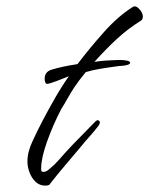

<svg xmlns="http://www.w3.org/2000/svg" viewBox="-20 -556 468 602"><path d="M122 26Q104 26 91.5 14Q79 2 72.5 -15.5Q66 -33 66 -49Q66 -65 70 -80.5Q74 -96 81 -111Q94 -140 112.5 -175.5Q131 -211 152.5 -248.5Q174 -286 196 -317Q179 -310 156.5 -301.5Q134 -293 127 -293Q123 -294 121.5 -299Q120 -304 120 -309Q120 -330 140 -337Q171 -347 223 -355Q261 -405 305.5 -455Q350 -505 396 -534Q405 -540 416 -528.5Q427 -517 428 -505Q428 -494 420 -490Q380 -465 346 -433.5Q312 -402 276 -362Q296 -365 311 -366Q326 -367 330 -367Q333 -367 340 -367.5Q347 -368 355 -368Q367 -368 377.5 -366Q388 -364 388 -359Q388 -355 379.5 -352.5Q371 -350 361 -349.5Q351 -349 346 -348Q316 -344 292.5 -340Q269 -336 249 -330Q226 -302 213.5 -283Q201 -264 192.5 -248.5Q184 -233 172 -214Q146 -164 127.5 -112Q109 -60 109 -28Q109 -23 110 -20Q111 -17 116 -17Q122 -17 127.5 -20.5Q133 -24 137 -28Q151 -39 163.5 -53.5Q176 -68 188 -81Q210 -105 233 -128Q256 -151 278 -174Q280 -176 282 -177.5Q284 -179 286 -179Q293 -179 293 -171Q293 -168 289 -162Q277 -146 263 -130.5Q249 -115 236 -99Q210 -68 184.5 -38Q159 -8 134 24Q131 25 128 25.5Q125 26 122 26Z"/></svg>

Font: Hurricane
Style: Regular
Weight: 400
Designer: Robert E. Leuschke
Foundry: Robert E. Leuschke
Version: Version 1.010; ttfautohint (v1.8.3)